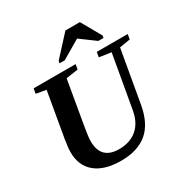

<svg xmlns="http://www.w3.org/2000/svg" viewBox="-195 -1028 1156 1197"><g transform="rotate(-30 382.5 -429.5)"><path d="M81.5 -619.1 87.9 -654.8H390.1L383.8 -619.1L297.4 -606.4L242.2 -286.1Q231 -222.7 231 -189.9Q231 -59.6 361.3 -59.6Q439.9 -59.6 490 -102.1Q540 -144.5 554.7 -226.1L621.6 -606.4L536.1 -619.1L542.5 -654.8H765.1L758.8 -619.1L682.1 -606.4L616.2 -230Q594.2 -106.4 524.7 -48.6Q455.1 9.3 336.4 9.3Q217.3 9.3 152.6 -43.7Q87.9 -96.7 87.9 -194.8Q87.9 -226.1 97.7 -284.7L153.3 -606.4ZM305.7 -709 308.6 -725.1 439.9 -868.2H543.9L625 -725.1L622.1 -709H585L477.5 -788.1L342.8 -709Z"/></g></svg>

Font: Liberation Serif
Style: Bold Italic
Weight: 700
Italic angle: -16.333°
Designer: Steve Matteson
Foundry: Ascender Corporation
Version: Version 2.1.5